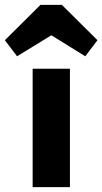

<svg xmlns="http://www.w3.org/2000/svg" viewBox="-80 -768 420 788"><path d="M54 0V-486H207V0ZM-10 -537 -60 -603 86 -748H174L320 -603L270 -537L73 -659H189Z"/></svg>

Font: Outfit
Style: Bold
Weight: 700
Designer: Rodrigo Fuenzalida
Foundry: fragTYPE
Version: Version 1.100;gftools[0.9.27]